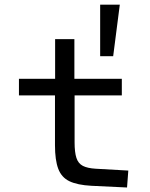

<svg xmlns="http://www.w3.org/2000/svg" viewBox="-20 -808 654 835"><path d="M219.1 -176.6V-393H62.4V-465.3H219.7V-637.9H303.5V-465.3H509.8V-393H304.4V-188.8Q304.4 -145.8 312.3 -121.4Q320.2 -97 340.4 -86.6Q360.7 -76.2 396.5 -74.2L538 -66.2L532.5 7.4L377.4 0Q316.3 -3.3 281.8 -19.9Q247.4 -36.5 233.3 -74.1Q219.1 -111.6 219.1 -176.6ZM415.6 -563.6V-787.6H501L472.2 -563.6Z"/></svg>

Font: Intel One Mono Light
Style: Regular
Weight: 300
Monospace: yes
Designer: Fred Shallcrass
Foundry: Frere-Jones Type LLC
Version: Version 1.004